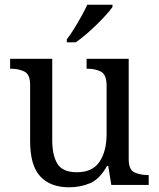

<svg xmlns="http://www.w3.org/2000/svg" viewBox="-20 -786 675 816"><path d="M273 10Q194 10 151 -36.5Q108 -83 108 -186V-426Q108 -470 83.5 -482Q59 -494 26 -494H23V-536H202V-191Q202 -126 224 -90Q246 -54 307 -54Q373 -54 403 -98.5Q433 -143 433 -216V-422Q433 -469 409 -481.5Q385 -494 351 -494H348V-536H527V-109Q527 -65 551.5 -53.5Q576 -42 609 -42H612V0H453L440 -81H435Q404 -25 363 -7.5Q322 10 273 10ZM264 -619Q279 -638 295 -664Q311 -690 326 -717Q341 -744 351 -766H458V-756Q449 -743 431 -723Q413 -703 390.5 -681Q368 -659 345 -639.5Q322 -620 302 -606H264Z"/></svg>

Font: Noto Serif Khojki
Style: Regular
Weight: 400
Designer: Juan Bruce
Version: Version 2.002